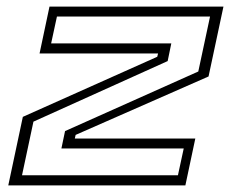

<svg xmlns="http://www.w3.org/2000/svg" viewBox="-20 -560 700 580"><path d="M5 0 49 -207 455 -388.5 457.5 -398.5H99.5L129.5 -540H655L610 -329L208.5 -152.5L206 -141.5H570L540 0ZM46.5 -30.5H517.5L535 -111.5H165.5L176.5 -164L579 -344L614.5 -510H152L134.5 -429H497.5L486.5 -375.5L81 -192.5Z"/></svg>

Font: Tourney Expanded Light
Style: Italic
Weight: 300
Width: 7
Italic angle: -12°
Designer: Tyler Finck
Foundry: Etcetera Type Co
Version: Version 1.010; ttfautohint (v1.8.3)